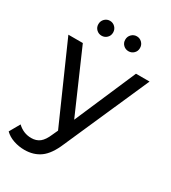

<svg xmlns="http://www.w3.org/2000/svg" viewBox="-236 -839 1026 1151"><g transform="rotate(30 277.5 -263.5)"><path d="M566 -530 309 53Q275 134 229.5 167Q184 200 120 200Q81 200 44.5 187.5Q8 175 -16 151L25 79Q66 118 120 118Q155 118 178.5 99.5Q202 81 221 36L238 -1L4 -530H104L289 -106L472 -530ZM128 -675Q128 -697 143 -712Q158 -727 179 -727Q200 -727 215 -712Q230 -697 230 -675Q230 -653 215 -638.5Q200 -624 179 -624Q158 -624 143 -638.5Q128 -653 128 -675ZM314 -675Q314 -697 329 -712Q344 -727 365 -727Q386 -727 401 -712Q416 -697 416 -675Q416 -653 401 -638.5Q386 -624 365 -624Q344 -624 329 -638.5Q314 -653 314 -675Z"/></g></svg>

Font: APTA Sans Medium
Style: Bold
Weight: 500
Version: Version 7.200